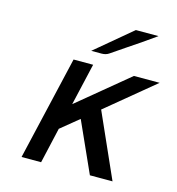

<svg xmlns="http://www.w3.org/2000/svg" viewBox="-101 -758 778 844"><g transform="rotate(15 287.5 -335.5)"><path d="M248 -531 414 -670H517Q447 -620 398 -588L329 -541Q315 -531 295 -531ZM73 -1 183 -474H272L228 -283L343 -378Q354 -387 458 -473H575L357 -293L487 -1H384L281 -230L199 -163L162 -1Z"/></g></svg>

Font: Coval
Style: Italic
Weight: 400
Foundry: Context Ltd
Version: Version 001.000